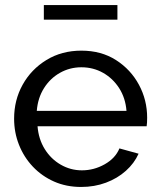

<svg xmlns="http://www.w3.org/2000/svg" viewBox="-20 -732 631 762"><path d="M302 10Q243 10 194.5 -11.5Q146 -33 110.5 -70.5Q75 -108 55.5 -157Q36 -206 36 -261Q36 -335 70 -396Q104 -457 164.5 -494Q225 -531 303 -531Q382 -531 440.5 -493.5Q499 -456 531.5 -395.5Q564 -335 564 -265Q564 -255 563.5 -245.5Q563 -236 562 -231H129Q133 -180 157.5 -140.5Q182 -101 221 -78.5Q260 -56 305 -56Q353 -56 395.5 -80Q438 -104 454 -143L530 -122Q513 -84 479.5 -54Q446 -24 400.5 -7Q355 10 302 10ZM126 -292H482Q478 -343 453 -382Q428 -421 389 -443Q350 -465 303 -465Q257 -465 218 -443Q179 -421 154.5 -382Q130 -343 126 -292ZM154 -654V-712H446V-654Z"/></svg>

Font: Raleway Thin Medium
Style: Regular
Weight: 500
Version: Version 4.026